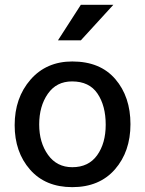

<svg xmlns="http://www.w3.org/2000/svg" viewBox="-20 -770 604 799"><path d="M280.8 8.8Q393.6 8.8 458.3 -65.2Q522.9 -139.2 522.9 -253.2Q522.9 -367.2 460 -440.7Q397 -514.2 280.8 -514.2Q172.9 -514.2 106.9 -438.5Q41 -362.8 41 -249Q41 -137.2 105 -64.2Q168.9 8.8 280.8 8.8ZM279.8 -431.2Q351.6 -431.2 385.7 -380.6Q419.9 -330.1 419.9 -251Q419.9 -173.8 384.3 -124Q348.6 -74.2 280.8 -74.2Q216.8 -74.2 179.9 -125.5Q143.1 -176.8 143.1 -252Q143.1 -328.1 179 -379.6Q214.8 -431.2 279.8 -431.2ZM316.4 -750 221.2 -602.1H316.4L451.7 -750Z"/></svg>

Font: FAU Chimera Medium
Style: Regular
Weight: 500
Version: Version 1.002;hotconv 1.0.117;makeotfexe 2.5.65602